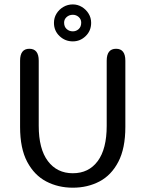

<svg xmlns="http://www.w3.org/2000/svg" viewBox="-20 -840 659 870"><path d="M310 10.5Q243.5 10.5 189.5 -17.8Q135.5 -46 103.2 -106.8Q71 -167.5 71 -265V-565Q71 -619 113 -619Q155.5 -619 155.5 -565V-270Q155.5 -165 197 -110Q238.5 -55 310 -55Q382 -55 422.8 -110Q463.5 -165 463.5 -270V-565Q463.5 -619 506 -619Q548 -619 548 -565V-265Q548 -167.5 516.2 -106.8Q484.5 -46 430.8 -17.8Q377 10.5 310 10.5ZM310 -652.5Q275 -652.5 249.8 -676.5Q224.5 -700.5 224.5 -736.5Q224.5 -759.5 236 -778.2Q247.5 -797 267 -808.5Q286.5 -820 310 -820Q332 -820 351 -808.5Q370 -797 381.5 -778.2Q393 -759.5 393 -736.5Q393 -700.5 368.2 -676.5Q343.5 -652.5 310 -652.5ZM310 -698Q325.5 -698 336.8 -708.5Q348 -719 348 -737.5Q348 -752.5 336.8 -762.8Q325.5 -773 310 -773Q293.5 -773 282 -762.8Q270.5 -752.5 270.5 -737.5Q270.5 -719 282 -708.5Q293.5 -698 310 -698Z"/></svg>

Font: Sono ExtraLight Monospace
Style: Regular
Weight: 400
Version: Version 2.112